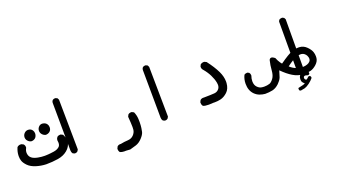

<svg xmlns="http://www.w3.org/2000/svg" viewBox="-57 -1037 3614 2001"><g transform="rotate(-20 1750.0 -36.5)"><path d="M20.5 2.4Q20.5 -3.9 21 -11.2Q22.9 -49.3 41.5 -92.3L42.5 -92.8Q58.1 -106.9 79.1 -106.9Q84 -106.9 90.3 -106L111.8 -95.2L112.3 -94.2Q124 -81.1 124 -61.5Q124 -58.6 123.5 -54.2Q109.4 -29.3 109.4 -4.9Q109.4 1.5 110.4 7.8Q114.3 38.1 137 56.6Q159.7 75.2 204.1 83.5Q241.2 90.8 278.3 90.8Q286.6 90.8 295.4 90.3Q341.3 88.4 381.3 81.8Q421.4 75.2 443.4 54.2Q458.5 40 458.5 10.7Q458.5 -2 455.6 -18.6Q457.5 -36.6 468.8 -49.8Q482.4 -61.5 502 -61.5Q504.9 -61.5 509.3 -61L531.2 -49.8L532.2 -48.3Q551.3 -14.6 551.3 22Q551.3 30.8 550.3 40Q543.9 86.9 500.7 123Q457.5 159.2 394 169.2Q330.6 179.2 262.7 179.2Q205.1 177.2 152.3 160.6Q97.7 143.6 67.4 112.3Q37.1 81.1 28.3 54.2Q20.5 31.7 20.5 2.4ZM162.1 -119.1Q149.9 -131.3 146.5 -146.5Q145 -153.3 145 -157.7Q145 -162.1 145 -163.1Q146 -189 165 -207Q182.1 -223.1 204.6 -223.1Q236.3 -223.1 252.4 -198.7Q262.7 -183.1 262.7 -164.6Q262.7 -158.2 261.7 -151.4Q255.4 -117.2 228 -105Q215.8 -99.1 200.2 -99.1H199.7Q180.2 -101.1 162.1 -119.1ZM309.1 -172.9Q309.1 -199.7 328.6 -218.8Q343.8 -233.4 363.8 -233.4Q369.1 -233.4 375 -232.4Q401.4 -227.5 415.5 -209Q427.2 -192.9 427.2 -172.4Q427.2 -141.1 405.3 -124.5Q386.7 -110.8 363.3 -110.8H362.8Q340.8 -115.2 325 -132.8Q309.1 -150.4 309.1 -172.9Z M581.1 -436.5Q587.4 -436.5 589.4 -435.5L607.4 -426.8L616.7 -407.7L623.5 145L613.8 162.6Q606 169.9 598.4 172.4Q590.8 174.8 585.9 174.8Q578.6 174.8 576.7 173.8L559.1 165.5Q547.4 150.4 547.4 131.8L543.5 -400.4Q543.9 -414.6 553.7 -426.8Q565.4 -436.5 581.1 -436.5Z M1091.8 330.6 1071.3 331.1Q1048.8 331.1 1025.9 321.8Q1018.6 312 1016.1 303.2Q1013.7 294.4 1013.7 288.8Q1013.7 283.2 1014.2 278.8L1024.9 257.3L1025.9 256.8Q1039.1 245.1 1058.6 245.1Q1061 245.1 1064 245.6Q1106 236.8 1146.5 234.9Q1185.1 232.9 1209.2 208Q1233.4 183.1 1237.8 151.9Q1239.3 141.6 1239.3 122.1Q1239.3 82.5 1232.9 5.9L1243.7 -16.1L1244.6 -16.6Q1257.8 -28.3 1277.3 -28.3Q1280.3 -28.3 1284.7 -27.8L1306.6 -16.6Q1323.7 21 1325.7 63Q1326.7 79.6 1326.7 99.4Q1326.7 119.1 1325.2 136Q1323.7 152.8 1322.3 163.6Q1319.3 186 1314.9 204.6Q1307.6 232.9 1275.4 267.3Q1243.2 301.8 1205.8 313.7Q1168.5 325.7 1137.2 333.5Q1111.3 330.6 1091.8 330.6Z M1581.1 -436.5Q1587.4 -436.5 1589.4 -435.5L1607.4 -426.8L1616.7 -407.7L1623.5 145L1613.8 162.6Q1606 169.9 1598.4 172.4Q1590.8 174.8 1585.9 174.8Q1578.6 174.8 1576.7 173.8L1559.1 165.5Q1547.4 150.4 1547.4 131.8L1543.5 -400.4Q1543.9 -414.6 1553.7 -426.8Q1565.4 -436.5 1581.1 -436.5Z M2120.6 -221.7Q2120.6 -224.6 2120.6 -228L2131.3 -249.5L2132.3 -250.5Q2147.5 -261.7 2167 -261.7Q2169.9 -261.7 2174.3 -261.2L2196.8 -250.5Q2256.3 -172.9 2289.1 -105Q2317.4 -45.4 2317.4 9.3Q2317.4 17.6 2316.9 25.9Q2312 88.4 2275.4 122.3Q2238.8 156.2 2198.7 165.5Q2167 172.9 2131.8 172.9Q2124 172.9 2116.2 172.4Q2088.9 174.8 2067.4 174.8Q2022.5 174.8 2004.4 165L2003.4 164.6L2002.4 163.6Q1991.2 148.4 1991.2 128.4Q1991.2 125 1991.7 120.6L2002.4 99.1L2003.4 98.6Q2016.6 86.9 2036.1 86.9Q2039.1 86.9 2042 87.4Q2126 86.4 2161.1 83.5Q2194.3 80.6 2213.4 55.2Q2226.6 37.6 2226.6 12.2Q2226.6 1 2224.1 -11.7Q2215.8 -54.7 2193.1 -100.1Q2170.4 -145.5 2135.7 -186Q2120.6 -201.2 2120.6 -221.7Z M2500.5 102.5Q2500.5 51.3 2522 8.3L2523.4 7.3Q2536.1 -1.5 2553.2 -1.5Q2555.2 -1.5 2558.1 -1.5L2575.7 7.3L2576.2 8.3Q2586.4 20.5 2586.4 37.6Q2586.4 42 2585.9 43Q2575.2 70.8 2575.2 101.6Q2575.2 106.4 2575.7 110.8Q2577.6 146 2598.6 167.2Q2619.6 188.5 2640.6 192.4Q2657.2 195.8 2674.8 195.8Q2706.5 195.8 2733.9 187Q2754.4 180.2 2777.3 149.7Q2800.3 119.1 2804.2 63.5Q2808.1 7.8 2821.3 -45.9Q2829.6 -63.5 2845 -63.5Q2860.4 -63.5 2883.3 -45.4Q2897.5 -9.8 2915 15.1Q2921.4 24.4 2929.7 33.7Q3029.8 -37.1 3073.2 -52.2Q3112.3 -65.9 3148.4 -65.9Q3154.3 -65.9 3160.2 -65.4Q3203.1 -63 3237.8 -28.3Q3269.5 3.9 3279.8 34.2Q3287.6 57.1 3287.6 82Q3287.6 91.8 3286.6 101.6Q3282.2 138.2 3248.8 168.2Q3215.3 198.2 3181.6 206.5Q3153.3 212.9 3111.3 212.9Q3104 212.9 3095.7 212.9Q3042.5 211.4 2987.3 178.2Q2936 147.5 2878.4 89.4Q2859.9 152.3 2856.4 160.2Q2853 168 2850.1 173.3Q2847.2 178.7 2843.8 184.1Q2840.3 189.5 2835.9 194.8Q2826.2 207.5 2813.5 220.2Q2777.8 253.9 2738.8 262.2Q2700.7 270 2657.2 270H2656.7Q2626 267.1 2597.2 256.3Q2568.4 245.6 2543.9 221.2Q2500.5 176.8 2500.5 102.5ZM3214.8 82Q3214.8 75.2 3212.6 65.7Q3210.4 56.2 3205.1 46.4Q3197.8 32.7 3185.1 22.5Q3167 8.3 3143.1 8.3Q3134.8 8.3 3126 9.8Q3088.9 15.6 3053.2 37.6Q3017.6 59.6 2984.9 84.5Q3017.1 115.2 3055.2 128.2Q3093.3 141.1 3119.6 141.1Q3134.3 141.1 3148.9 138.2Q3163.6 135.3 3172.9 131.8Q3172.9 131.8 3173.3 131.3Q3191.4 126 3205.6 109.4Q3214.8 98.1 3214.8 82Z M3052.7 255.4Q3052.7 210 3085.4 196.3Q3095.7 191.9 3107.9 191.9Q3113.8 191.9 3122.6 193.4Q3131.3 194.8 3141.1 198.5Q3150.9 202.1 3160.6 209L3161.6 228Q3159.2 231.4 3157.7 233.4Q3151.4 239.3 3143.1 239.3Q3138.2 239.3 3135.3 238.3Q3123.5 232.9 3114.3 232.9Q3104 232.9 3098.6 238Q3093.3 243.2 3093.3 252.4Q3093.3 266.6 3100.6 272Q3106.9 276.4 3114.3 276.4Q3115.2 276.4 3116.7 276.4L3141.6 253.4H3143.6H3156.7Q3160.2 255.9 3162.1 257.3Q3168 263.7 3168 272.5Q3168 275.4 3167 279.8Q3148.4 303.7 3117.7 326.7Q3086.4 349.6 3063.5 356Q3041 361.8 3017.6 364.7L3003.9 357.9L3000 337.4L3005.9 330.1L3051.3 319.8Q3067.9 316.4 3082.5 308.1Q3071.8 300.3 3062.3 288.3Q3052.7 276.4 3052.7 255.4ZM3090.3 -415.5Q3092.3 -415.5 3095.2 -415.5L3113.3 -406.2L3123.5 -388.2L3121.6 158.7L3112.8 176.3L3111.8 176.8Q3100.6 186.5 3085.4 186.5Q3079.6 186.5 3077.6 185.5L3060.1 177.2Q3050.3 165 3049.3 151.4L3050.3 -388.2L3059.1 -405.8L3060.5 -406.7Q3073.2 -415.5 3090.3 -415.5Z"/></g></svg>

Font: Bakudai
Style: Medium
Weight: 500
Version: Version 1.48